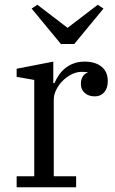

<svg xmlns="http://www.w3.org/2000/svg" viewBox="-20 -787 483 807"><path d="M50 -46H124V-451L50 -464V-498L204 -528V-438H209Q216 -454 226.5 -470Q237 -486 252.5 -499Q268 -512 288.5 -520Q309 -528 336 -528Q380 -528 406.5 -507Q433 -486 433 -446Q433 -416 418 -399Q403 -382 379 -382Q352 -382 336 -396.5Q320 -411 320 -434Q320 -454 328.5 -466.5Q337 -479 348 -481V-483Q344 -484 338 -484.5Q332 -485 323 -485Q302 -485 281 -474.5Q260 -464 243.5 -447.5Q227 -431 216.5 -410Q206 -389 206 -368V-46H300V0H50ZM113 -751 137 -767 264 -670 391 -767 415 -751 292 -602H236Z"/></svg>

Font: IBM Plex Serif
Style: Regular
Weight: 400
Designer: Mike Abbink, Paul van der Laan, Pieter van Rosmalen
Foundry: Bold Monday
Version: Version 3.001